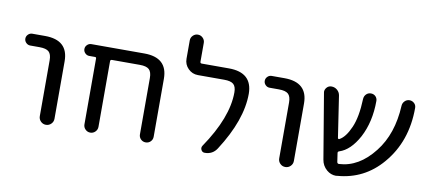

<svg xmlns="http://www.w3.org/2000/svg" viewBox="-65 -947 2591 1157"><g transform="rotate(10 1231.0 -368.0)"><path d="M81.1 -474.6Q66.4 -474.6 55.7 -485.4Q44.9 -496.1 44.9 -510.7Q44.9 -525.4 55.7 -536.1Q66.4 -546.9 81.1 -546.9H159.2Q301.8 -546.9 301.8 -417V-65.4Q301.8 -46.9 288.6 -33.7Q275.4 -20.5 256.8 -20.5Q238.3 -20.5 225.1 -33.7Q211.9 -46.9 211.9 -65.4V-407.2Q211.9 -444.3 195.3 -459.5Q178.7 -474.6 137.7 -474.6Z M825.2 -407.2Q825.2 -444.3 808.6 -459.5Q792 -474.6 752 -474.6H581.1Q571.3 -474.6 571.3 -464.8V-63.5Q571.3 -45.9 558.6 -33.2Q545.9 -20.5 528.3 -20.5Q510.7 -20.5 498 -33.2Q485.4 -45.9 485.4 -63.5V-466.8Q485.4 -474.6 477.5 -474.6H442.4Q427.7 -474.6 417 -485.4Q406.2 -496.1 406.2 -510.7Q406.2 -525.4 417 -536.1Q427.7 -546.9 442.4 -546.9H766.6Q909.2 -546.9 909.2 -417V-62.5Q909.2 -44.9 897 -32.7Q884.8 -20.5 867.2 -20.5Q849.6 -20.5 837.4 -32.7Q825.2 -44.9 825.2 -62.5Z M1284.2 -546.9Q1427.7 -546.9 1428.7 -417Q1428.7 -255.9 1302.7 -60.5Q1277.3 -20.5 1228.5 -20.5Q1213.9 -20.5 1207 -33.7Q1200.2 -46.9 1208 -59.6Q1341.8 -255.9 1341.8 -410.2Q1341.8 -445.3 1325.2 -460Q1308.6 -474.6 1268.6 -474.6H1107.4Q1072.3 -474.6 1047.4 -499.5Q1022.5 -524.4 1022.5 -559.6V-671.9Q1022.5 -689.5 1035.2 -702.1Q1047.9 -714.8 1065.4 -714.8Q1083 -714.8 1095.7 -702.1Q1108.4 -689.5 1108.4 -671.9V-556.6Q1108.4 -546.9 1118.2 -546.9Z M1545.9 -474.6Q1531.2 -474.6 1520.5 -485.4Q1509.8 -496.1 1509.8 -510.7Q1509.8 -525.4 1520.5 -536.1Q1531.2 -546.9 1545.9 -546.9H1624Q1766.6 -546.9 1766.6 -417V-65.4Q1766.6 -46.9 1753.4 -33.7Q1740.2 -20.5 1721.7 -20.5Q1703.1 -20.5 1689.9 -33.7Q1676.8 -46.9 1676.8 -65.4V-407.2Q1676.8 -444.3 1660.2 -459.5Q1643.6 -474.6 1602.5 -474.6Z M2419.9 -534.2Q2430.7 -523.4 2430.7 -506.8Q2430.7 -300.8 2310.5 -161.1Q2203.1 -35.2 2039.1 -22.5Q2035.2 -21.5 2031.2 -21.5Q2000 -21.5 1974.6 -43Q1946.3 -67.4 1940.4 -104.5L1874 -501Q1873 -504.9 1873 -507.8Q1873 -521.5 1882.8 -533.2Q1894.5 -546.9 1912.1 -546.9Q1932.6 -546.9 1947.8 -533.7Q1962.9 -520.5 1965.8 -501L2003.9 -249Q2003.9 -245.1 2007.3 -243.2Q2010.7 -241.2 2013.7 -243.2Q2050.8 -262.7 2080.1 -330.1Q2108.4 -394.5 2112.3 -505.9Q2113.3 -523.4 2125 -535.2Q2136.7 -546.9 2153.8 -546.9Q2170.9 -546.9 2182.6 -535.2Q2193.4 -523.4 2193.4 -507.8Q2193.4 -379.9 2142.6 -283.2Q2092.8 -191.4 2025.4 -169.9Q2015.6 -167 2017.6 -157.2L2025.4 -104.5Q2027.3 -94.7 2037.1 -94.7Q2158.2 -100.6 2251 -219.7Q2338.9 -331.1 2347.7 -505.9Q2348.6 -522.5 2360.8 -534.7Q2373 -546.9 2390.1 -546.9Q2407.2 -546.9 2419.9 -534.2Z"/></g></svg>

Font: Gen Jyuu GothicX Regular
Style: Regular
Weight: 400
Designer: [Source Han Sans]
Ryoko NISHIZUKA  (kana & ideographs); Paul D. Hunt (Latin, Greek & Cyrillic); Wenlong ZHANG  (bopomofo
Version: Version 1.002.20150607